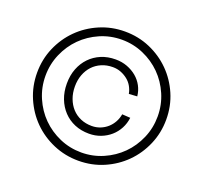

<svg xmlns="http://www.w3.org/2000/svg" viewBox="-127 -873 1090 1031"><g transform="rotate(20 418.5 -357.0)"><path d="M423 -144Q378 -144 341 -159.5Q304 -175 277 -203.5Q250 -232 235 -271Q220 -310 220 -357Q220 -404 235 -442.5Q250 -481 277 -509Q304 -537 341 -552.5Q378 -568 423 -568Q459 -568 489.5 -556.5Q520 -545 543.5 -525.5Q567 -506 581.5 -479Q596 -452 599 -421L552 -418Q548 -440 537 -459.5Q526 -479 508.5 -493Q491 -507 469.5 -515.5Q448 -524 423 -524Q388 -524 359 -511.5Q330 -499 309.5 -477Q289 -455 277.5 -424.5Q266 -394 266 -357Q266 -320 277.5 -289Q289 -258 309.5 -235.5Q330 -213 359 -200.5Q388 -188 423 -188Q449 -188 471.5 -197Q494 -206 511.5 -221.5Q529 -237 540.5 -258Q552 -279 556 -303L603 -300Q599 -267 584 -238.5Q569 -210 545 -189Q521 -168 490 -156Q459 -144 423 -144ZM419 12Q343 12 275.5 -17Q208 -46 158 -96Q108 -146 79 -213.5Q50 -281 50 -357Q50 -434 79 -501Q108 -568 158 -618Q208 -668 275.5 -697Q343 -726 419 -726Q496 -726 563 -697Q630 -668 680 -618Q730 -568 759 -501Q788 -434 788 -357Q788 -281 759 -213.5Q730 -146 680 -96Q630 -46 563 -17Q496 12 419 12ZM419 -35Q484 -35 542.5 -60.5Q601 -86 644.5 -129.5Q688 -173 713.5 -232Q739 -291 739 -357Q739 -423 713.5 -482Q688 -541 644.5 -584.5Q601 -628 542.5 -653.5Q484 -679 419 -679Q353 -679 294.5 -653.5Q236 -628 192.5 -584.5Q149 -541 123.5 -482Q98 -423 98 -357Q98 -291 123.5 -232Q149 -173 192.5 -129.5Q236 -86 294.5 -60.5Q353 -35 419 -35Z"/></g></svg>

Font: Geist ExtLt
Style: Regular
Weight: 400
Designer: Basement.studio, Andrés Briganti, Mateo Zaragoza
Foundry: Basement.studio, Vercel, Andrés Briganti, Guido Ferreyra, Mateo Zaragoza
Version: Version 1.401